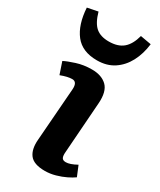

<svg xmlns="http://www.w3.org/2000/svg" viewBox="-229 -868 789 949"><g transform="rotate(30 166.0 -393.5)"><path d="M118 -406Q120 -447 92 -447Q66 -447 27 -432L4 -500Q25 -511 65.5 -524Q106 -537 153 -537Q208 -537 238.5 -507.5Q269 -478 264 -409L243 -118Q241 -97 246 -86Q251 -75 269 -75Q292 -75 330 -96L354 -38Q339 -27 314.5 -15Q290 -3 260 5.5Q230 14 200 14Q137 14 113.5 -16.5Q90 -47 95 -104ZM150 -588Q66 -588 24.5 -641Q-17 -694 -23 -789L37 -801Q53 -744 80 -721Q107 -698 154 -698Q206 -698 235.5 -723Q265 -748 279 -801L341 -790Q334 -732 310 -686.5Q286 -641 246 -614.5Q206 -588 150 -588Z"/></g></svg>

Font: Literata 7pt
Style: Bold Italic
Weight: 700
Italic angle: -2°
Designer: Latin by Veronika Burian and Jose Scaglione. Greek by Irene Vlachou. Cyrillic by Vera Evstafieva
Foundry: TypeTogether
Version: Version 3.002